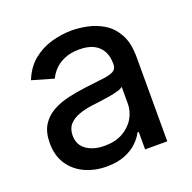

<svg xmlns="http://www.w3.org/2000/svg" viewBox="-105 -658 774 775"><g transform="rotate(-20 282.0 -270.5)"><path d="M227.5 12.2Q175.8 12.2 133.8 -7.1Q91.8 -26.4 66.9 -63.7Q42 -101.1 42 -154.8Q42 -201.7 60.3 -231.2Q78.6 -260.7 109.4 -277.8Q140.1 -294.9 177.5 -303.5Q214.8 -312 253.4 -316.9Q302.2 -322.8 332.5 -326.4Q362.8 -330.1 377.7 -338.4Q392.6 -346.7 392.6 -366.2V-369.1Q392.6 -401.4 380.1 -423.8Q367.7 -446.3 343.5 -458.3Q319.3 -470.2 282.7 -470.2Q245.6 -470.2 219 -458.7Q192.4 -447.3 175.5 -429.7Q158.7 -412.1 150.4 -393.1L57.6 -419.9Q77.6 -469.7 112.8 -498.5Q147.9 -527.3 191.9 -540Q235.8 -552.7 280.8 -552.7Q311 -552.7 346.9 -545.4Q382.8 -538.1 415.5 -518.3Q448.2 -498.5 469.2 -460.7Q490.2 -422.9 490.2 -361.3V0H395V-74.7H389.2Q379.4 -54.2 358.6 -34.2Q337.9 -14.2 305.4 -1Q272.9 12.2 227.5 12.2ZM247.1 -69.3Q293.5 -69.3 325.9 -87.6Q358.4 -106 375.5 -135.3Q392.6 -164.6 392.6 -196.8V-270Q386.7 -263.7 369.6 -258.8Q352.5 -253.9 330.6 -250.2Q308.6 -246.6 287.8 -243.9Q267.1 -241.2 254.4 -239.7Q223.6 -235.8 197.3 -226.3Q170.9 -216.8 155 -199.2Q139.2 -181.6 139.2 -151.9Q139.2 -124.5 153.1 -106.4Q167 -88.4 191.4 -78.9Q215.8 -69.3 247.1 -69.3Z"/></g></svg>

Font: Inter Cardless
Style: Regular
Weight: 400
Designer: Rasmus Andersson
Foundry: rsms
Version: Version 4.001;git-9221beed3